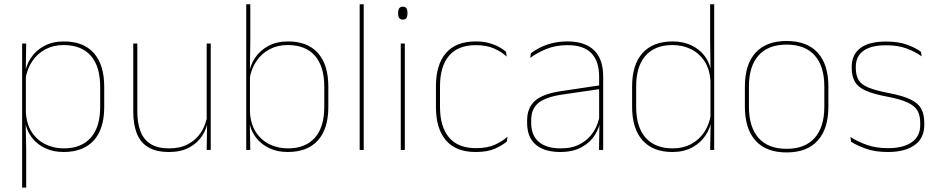

<svg xmlns="http://www.w3.org/2000/svg" viewBox="-20 -684 4282 876"><path d="M270 9.5Q220 9.5 180.2 -11Q140.5 -31.5 117 -68.5Q93.5 -105.5 93 -155.5H87L98 -172Q101 -117.5 125.2 -80.8Q149.5 -44 187.8 -25.5Q226 -7 271 -7Q351 -7 394 -55.5Q437 -104 437 -196V-288.5Q437 -381 394.2 -429.8Q351.5 -478.5 269.5 -478.5Q223.5 -478.5 187 -459Q150.5 -439.5 127 -404.5Q103.5 -369.5 96 -323L87 -341.5H92.5Q97.5 -384 120.2 -418.8Q143 -453.5 181.5 -474.2Q220 -495 271.5 -495Q361 -495 408.2 -441.8Q455.5 -388.5 455.5 -288.5V-196Q455.5 -96 407.8 -43.2Q360 9.5 270 9.5ZM99.5 172H81V-485.5H99.5L97.5 -356L98 -346.5V-138L97 -130.5L99.5 0Z M588 -485.5H606.5V-175.5Q606.5 -123 620.8 -85.2Q635 -47.5 667 -27.2Q699 -7 752.5 -7Q802.5 -7 839 -26.8Q875.5 -46.5 897.8 -81.2Q920 -116 926.5 -160.5L935.5 -141.5H930Q925.5 -101 903.8 -66.5Q882 -32 843.8 -11.2Q805.5 9.5 751.5 9.5Q691.5 9.5 655.5 -12.8Q619.5 -35 603.8 -76.2Q588 -117.5 588 -174.5ZM923 -485.5H941.5V0H923L925 -127H923Z M1292.5 9.5Q1242.5 9.5 1202.8 -11Q1163 -31.5 1139.5 -68.5Q1116 -105.5 1115.5 -155.5H1109.5L1120.5 -172Q1123.5 -117.5 1147.8 -80.8Q1172 -44 1210.2 -25.5Q1248.5 -7 1293.5 -7Q1373.5 -7 1416.5 -55.5Q1459.5 -104 1459.5 -196V-288.5Q1459.5 -381 1416.8 -429.8Q1374 -478.5 1292 -478.5Q1246 -478.5 1209.5 -459Q1173 -439.5 1149.5 -404.5Q1126 -369.5 1118.5 -323L1109.5 -341.5H1115Q1120 -384 1142.8 -418.8Q1165.5 -453.5 1204 -474.2Q1242.5 -495 1294 -495Q1383.5 -495 1430.8 -441.8Q1478 -388.5 1478 -288.5V-196Q1478 -96 1430.2 -43.2Q1382.5 9.5 1292.5 9.5ZM1122 0H1103.5V-664.5H1122V-494.5L1120 -356L1120.5 -346.5V-138L1119.5 -130.5Z M1639.5 0H1621V-664.5H1639.5Z M1827 0H1808.5V-485.5H1827ZM1818 -594.5Q1807.5 -594.5 1802 -601.2Q1796.5 -608 1796.5 -622V-626.5Q1796.5 -640 1802 -646.8Q1807.5 -653.5 1818 -653.5Q1828.5 -653.5 1833.8 -646.8Q1839 -640 1839 -626.5V-622Q1839 -608 1833.8 -601.2Q1828.5 -594.5 1818 -594.5Z M2150.5 9.5Q2060.5 9.5 2014.8 -43.5Q1969 -96.5 1969 -196V-290.5Q1969 -389.5 2014.8 -442.2Q2060.5 -495 2150.5 -495Q2185.5 -495 2212 -487.5Q2238.5 -480 2257.8 -469.2Q2277 -458.5 2289 -447.5L2291.5 -426Q2268.5 -447.5 2234.2 -462.8Q2200 -478 2150 -478Q2070 -478 2028.8 -429.8Q1987.5 -381.5 1987.5 -290.5V-196.5Q1987.5 -105.5 2028.8 -56.8Q2070 -8 2151.5 -8Q2203.5 -8 2238 -23.8Q2272.5 -39.5 2295.5 -60.5L2292.5 -38.5Q2273 -21.5 2238.8 -6Q2204.5 9.5 2150.5 9.5Z M2732 0H2713L2715 -128L2713.5 -131.5V-292V-334.5Q2713.5 -404.5 2678.2 -441.2Q2643 -478 2569.5 -478Q2515 -478 2472 -460.2Q2429 -442.5 2399.5 -420L2402 -441Q2417.5 -453 2441.2 -465.5Q2465 -478 2497.2 -486.5Q2529.5 -495 2569.5 -495Q2611 -495 2641.5 -484.2Q2672 -473.5 2692.2 -453Q2712.5 -432.5 2722.2 -402.8Q2732 -373 2732 -335ZM2536 9.5Q2463.5 9.5 2424.2 -24.2Q2385 -58 2385 -123V-134.5Q2385 -192.5 2421 -224.2Q2457 -256 2541.5 -268.5L2722.5 -295.5L2723 -278.5L2545 -252.5Q2470 -241.5 2436.8 -214.5Q2403.5 -187.5 2403.5 -135.5V-124Q2403.5 -66.5 2438.2 -36.8Q2473 -7 2538.5 -7Q2590.5 -7 2627.8 -27.2Q2665 -47.5 2687.5 -82.2Q2710 -117 2716.5 -160.5L2726 -142H2720Q2716 -102.5 2694 -67.8Q2672 -33 2632.5 -11.8Q2593 9.5 2536 9.5Z M3048 9.5Q2959 9.5 2911.5 -43.8Q2864 -97 2864 -197V-289.5Q2864 -389.5 2911.8 -442.2Q2959.5 -495 3049.5 -495Q3099.5 -495 3139.5 -474.5Q3179.5 -454 3202.8 -417Q3226 -380 3226.5 -330H3232.5L3221.5 -313.5Q3218.5 -368.5 3194.2 -405Q3170 -441.5 3132 -460Q3094 -478.5 3048.5 -478.5Q2968.5 -478.5 2925.5 -430.2Q2882.5 -382 2882.5 -289.5V-197Q2882.5 -104.5 2925.5 -55.8Q2968.5 -7 3050 -7Q3096.5 -7 3133 -26.5Q3169.5 -46 3193 -81Q3216.5 -116 3223.5 -162.5L3232.5 -144H3227Q3222.5 -101.5 3199.5 -66.8Q3176.5 -32 3138 -11.2Q3099.5 9.5 3048 9.5ZM3238.5 0H3220L3222.5 -130.5L3221.5 -138V-346.5L3222 -356L3220 -494.5V-664.5H3238.5Z M3569 11.5Q3475.5 11.5 3427 -42.5Q3378.5 -96.5 3378.5 -197.5V-289Q3378.5 -390 3427.2 -443.5Q3476 -497 3569 -497Q3662 -497 3710.8 -443.5Q3759.5 -390 3759.5 -289V-197.5Q3759.5 -96.5 3710.8 -42.5Q3662 11.5 3569 11.5ZM3569 -5Q3652.5 -5 3696.8 -54.5Q3741 -104 3741 -197.5V-289Q3741 -382 3697 -431.2Q3653 -480.5 3569 -480.5Q3485 -480.5 3441 -431.2Q3397 -382 3397 -289V-197.5Q3397 -104 3441 -54.5Q3485 -5 3569 -5Z M4031 9.5Q3972.5 9.5 3930.8 -5.5Q3889 -20.5 3863 -37.5L3860 -59Q3895 -37 3936.2 -22.5Q3977.5 -8 4032 -8Q4100.5 -8 4139.5 -34.8Q4178.5 -61.5 4178.5 -113.5V-123.5Q4178.5 -157 4166 -179Q4153.5 -201 4121 -216.2Q4088.5 -231.5 4028 -243Q3966.5 -254.5 3931 -270Q3895.5 -285.5 3880.8 -310.5Q3866 -335.5 3866 -374.5V-379.5Q3866 -434.5 3905.2 -464.5Q3944.5 -494.5 4023 -494.5Q4079 -494.5 4118.8 -480Q4158.5 -465.5 4182 -447.5L4185 -427Q4154.5 -449 4115.2 -463.2Q4076 -477.5 4022.5 -477.5Q3975.5 -477.5 3945 -465.8Q3914.5 -454 3899.5 -432Q3884.5 -410 3884.5 -379.5V-374.5Q3884.5 -339.5 3897.8 -318.2Q3911 -297 3943.5 -284Q3976 -271 4032.5 -260Q4096.5 -248 4132.2 -231.2Q4168 -214.5 4182.5 -188.8Q4197 -163 4197 -124.5V-113.5Q4197 -54 4153.2 -22.2Q4109.5 9.5 4031 9.5Z"/></svg>

Font: Anek Malayalam Medium Thin
Style: Regular
Weight: 250
Version: Version 1.003